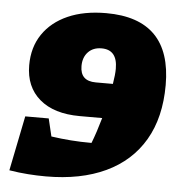

<svg xmlns="http://www.w3.org/2000/svg" viewBox="-48 -666 669 725"><g transform="rotate(5 286.5 -304.0)"><path d="M144 -206 160 -139Q235 -128 310 -128H313Q329 -169 345 -225H260Q162 -225 107.5 -271.5Q53 -318 53 -400Q53 -468 86.5 -517.5Q120 -567 181 -594Q242 -621 326 -621Q573 -621 573 -370Q573 -247 523 -161.5Q473 -76 378.5 -31.5Q284 13 152 13Q119 13 84.5 10.5Q50 8 13 2L55 -206ZM309 -357H374Q380 -393 380 -415Q380 -487 320 -487Q288 -487 269 -467Q250 -447 250 -414Q250 -357 309 -357Z"/></g></svg>

Font: Piazzolla Black
Style: Italic
Weight: 900
Italic angle: -11.3°
Designer: Juan Pablo del Peral
Foundry: Huerta Tipografica
Version: Version 1.330